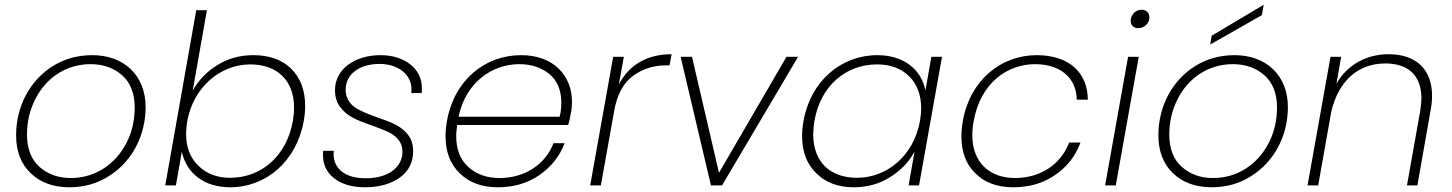

<svg xmlns="http://www.w3.org/2000/svg" viewBox="-20 -783 6133 811"><path d="M110 -51C151 -12 205 8 273 8C334 8 389 -7 438 -38C536 -98 595 -208 595 -331C595 -466 502 -550 370 -550C309 -550 254 -535 205 -505C106 -444 48 -334 48 -211C48 -144 69 -90 110 -51ZM128 -362C173 -453 258 -512 363 -512C416 -512 461 -496 496 -465C531 -434 549 -388 549 -329C549 -276 538 -226 515 -181C469 -90 383 -31 279 -31C226 -31 182 -47 147 -78C112 -109 94 -155 94 -214C94 -267 105 -316 128 -362Z M678 0H723L748 -142C767 -54 839 8 952 8C1105 8 1233 -103 1263 -272C1267 -294 1269 -315 1269 -335C1269 -402 1249 -454 1210 -493C1171 -531 1117 -550 1050 -550C993 -550 943 -536 898 -508C853 -480 818 -444 794 -400L854 -740H809ZM766 -219C766 -233 768 -251 771 -272C797 -415 911 -511 1037 -511C1150 -511 1222 -444 1222 -329C1222 -308 1220 -289 1217 -272C1191 -124 1084 -32 952 -32C897 -32 852 -49 818 -83C783 -116 766 -162 766 -219Z M1389 -32C1422 -5 1466 8 1522 8C1582 8 1631 -6 1669 -33C1706 -60 1725 -97 1725 -144C1725 -172 1718 -195 1704 -213C1676 -249 1641 -264 1574 -287C1544 -298 1520 -307 1503 -316C1467 -332 1440 -360 1440 -404C1440 -471 1500 -513 1583 -513C1660 -513 1718 -470 1718 -406C1718 -399 1718 -393 1717 -390H1761C1762 -395 1762 -401 1762 -410C1762 -452 1745 -486 1712 -512C1679 -537 1637 -550 1587 -550C1478 -550 1395 -490 1395 -403C1395 -374 1402 -350 1417 -331C1445 -293 1484 -276 1551 -253C1581 -242 1604 -233 1621 -225C1654 -209 1680 -183 1680 -143C1680 -76 1620 -30 1525 -30C1433 -30 1389 -74 1389 -133C1389 -137 1390 -142 1390 -146H1345C1345 -141 1344 -136 1344 -131C1344 -89 1359 -56 1389 -32Z M1923 -50C1963 -11 2016 8 2083 8C2150 8 2209 -9 2259 -44C2308 -78 2344 -123 2365 -178H2318C2283 -87 2195 -31 2090 -31C2037 -31 1994 -46 1959 -77C1924 -108 1907 -152 1907 -209C1907 -218 1908 -234 1911 -255H2380C2384 -267 2388 -285 2392 -309C2395 -322 2396 -337 2396 -353C2396 -462 2320 -550 2181 -550C2027 -550 1898 -443 1868 -272C1864 -250 1862 -229 1862 -208C1862 -141 1882 -89 1923 -50ZM1917 -290C1947 -435 2059 -512 2173 -512C2224 -512 2267 -498 2301 -470C2334 -442 2351 -402 2351 -349C2351 -329 2349 -309 2344 -290Z M2518 0 2574 -313C2586 -382 2612 -431 2653 -462C2694 -492 2741 -507 2794 -507H2808L2817 -554C2713 -554 2637 -509 2594 -426L2615 -543H2570L2473 0Z M2983 0H3030L3351 -543H3302L3017 -53L2903 -543H2855Z M3368 -209C3368 -142 3388 -90 3428 -51C3467 -12 3520 8 3586 8C3643 8 3695 -6 3740 -35C3785 -63 3820 -99 3843 -143L3818 0H3862L3959 -543H3914L3889 -401C3872 -488 3799 -550 3686 -550C3533 -550 3404 -441 3374 -272C3370 -250 3368 -229 3368 -209ZM3415 -216C3415 -231 3417 -250 3420 -272C3446 -421 3553 -511 3685 -511C3741 -511 3786 -494 3820 -461C3854 -427 3871 -382 3871 -325C3871 -310 3869 -292 3866 -272C3840 -127 3728 -32 3600 -32C3485 -32 3415 -100 3415 -216Z M4041 -207C4041 -140 4061 -88 4101 -50C4140 -11 4193 8 4260 8C4328 8 4387 -9 4437 -44C4487 -78 4523 -124 4544 -181H4496C4461 -88 4374 -31 4267 -31C4162 -31 4087 -95 4087 -212C4087 -231 4089 -251 4093 -272C4121 -431 4234 -512 4352 -512C4459 -512 4527 -454 4528 -362H4575C4574 -477 4495 -550 4359 -550C4207 -550 4077 -443 4047 -272C4043 -249 4041 -228 4041 -207Z M4693 0 4790 -543H4745L4648 0ZM4756 -695C4756 -676 4769 -664 4788 -664C4812 -664 4835 -683 4835 -710C4835 -729 4821 -742 4802 -742C4778 -742 4756 -722 4756 -695Z M4935 -51C4976 -12 5030 8 5098 8C5159 8 5214 -7 5263 -38C5361 -98 5420 -208 5420 -331C5420 -466 5327 -550 5195 -550C5134 -550 5079 -535 5030 -505C4931 -444 4873 -334 4873 -211C4873 -144 4894 -90 4935 -51ZM4953 -362C4998 -453 5083 -512 5188 -512C5241 -512 5286 -496 5321 -465C5356 -434 5374 -388 5374 -329C5374 -276 5363 -226 5340 -181C5294 -90 5208 -31 5104 -31C5051 -31 5007 -47 4972 -78C4937 -109 4919 -155 4919 -214C4919 -267 4930 -316 4953 -362ZM5310 -719 5318 -763 5098 -632 5092 -595Z M5548 0 5603 -310C5634 -445 5720 -515 5832 -515C5928 -515 5984 -464 5984 -368C5984 -354 5982 -336 5979 -315L5923 0H5967L6023 -318C6027 -340 6029 -360 6029 -378C6029 -494 5957 -554 5846 -554C5753 -554 5670 -510 5625 -429L5645 -543H5600L5503 0Z"/></svg>

Font: Momo Neue ExtLt
Style: Italic
Weight: 200
Italic angle: -10°
Designer: Ninad Kale (Devanagari), Jonny Pinhorn (Latin)
Foundry: Indian Type Foundry
Version: 4.004